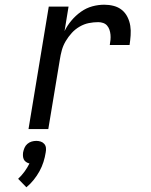

<svg xmlns="http://www.w3.org/2000/svg" viewBox="-20 -548 640 815"><path d="M101 0 187 -520H271L254 -416Q265 -439 283 -460.5Q301 -482 323.5 -498Q346 -514 371.5 -521Q397 -528 423 -528Q443 -528 462.5 -523Q482 -518 497 -506Q512 -494 521 -476Q530 -458 533 -438.5Q536 -419 534.5 -398Q533 -377 530 -357H446Q448 -368 449 -379Q450 -390 449 -401Q448 -412 444.5 -422Q441 -432 434.5 -439.5Q428 -447 418 -450.5Q408 -454 397 -454Q377 -454 357 -450Q337 -446 318 -435Q299 -424 284.5 -408Q270 -392 259 -373.5Q248 -355 242.5 -335Q237 -315 234 -295L185 0ZM92 247 57 211Q72 197 84 180.5Q96 164 105 146Q97 144 90.5 139.5Q84 135 81 128.5Q78 122 77.5 114.5Q77 107 78 99Q80 89 84 79.5Q88 70 96 63Q104 56 114 53Q124 50 134 50Q144 50 153 53Q162 56 168 63Q174 70 175 79.5Q176 89 174 99Q171 119 164.5 139.5Q158 160 147.5 179Q137 198 123 215.5Q109 233 92 247Z"/></svg>

Font: Iosevka Extended
Style: Italic
Weight: 400
Width: 7
Italic angle: -9°
Monospace: yes
Designer: Belleve Invis
Foundry: Belleve Invis
Version: Version 32.5.0; ttfautohint (v1.8.4)